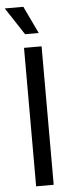

<svg xmlns="http://www.w3.org/2000/svg" viewBox="-62 -973 389 1005"><g transform="rotate(-5 132.5 -471.0)"><path d="M178.2 -727.5V0H85.9V-727.5ZM97.7 -798.3 3.4 -941.9H101.1L169.4 -798.3Z"/></g></svg>

Font: Inter 16pt
Style: Regular
Weight: 400
Version: Version 4.001;git-66647c0bb